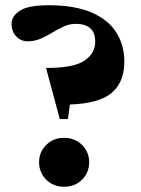

<svg xmlns="http://www.w3.org/2000/svg" viewBox="-20 -705 536 732"><path d="M165.5 -685Q265 -685 328.8 -657.5Q392.5 -630 423.2 -581.5Q454 -533 454 -470Q454 -392.5 406.5 -351.5Q359 -310.5 246.5 -306.5L239 -251H208L155.5 -446Q258.5 -445.5 300.8 -473Q343 -500.5 343 -546Q343 -614 268.5 -614Q244.5 -614 222.8 -604Q201 -594 179.5 -580.8Q158 -567.5 134.8 -557.5Q111.5 -547.5 85 -547.5Q60 -547.5 42 -566.2Q24 -585 24 -614Q24 -643.5 55.8 -664.2Q87.5 -685 165.5 -685ZM224.5 -179.5Q266 -179.5 293 -152.2Q320 -125 320 -86.5Q320 -47.5 293 -20.2Q266 7 224.5 7Q183 7 156 -20.2Q129 -47.5 129 -86.5Q129 -125 156 -152.2Q183 -179.5 224.5 -179.5Z"/></svg>

Font: Newsreader Text ExtraBold
Style: Regular
Weight: 800
Designer: Hugues Gentile
Foundry: Production Type
Version: Version 1.001